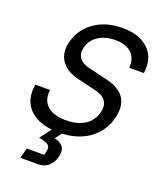

<svg xmlns="http://www.w3.org/2000/svg" viewBox="-163 -787 929 1111"><g transform="rotate(20 302.0 -231.0)"><path d="M255.8 10Q176.7 10 122.9 -16.7Q69.2 -43.3 46.2 -91.3Q23.3 -139.2 35 -204.2H125Q116.7 -140 155.4 -105.4Q194.2 -70.8 270 -70.8Q340.8 -70.8 386.7 -100.4Q432.5 -130 445 -183.3Q467.5 -270.8 367.5 -293.3L261.7 -318.3Q183.3 -335.8 150 -384.6Q116.7 -433.3 134.2 -502.5Q155 -585 225.4 -635Q295.8 -685 398.3 -685Q504.2 -685 559.6 -630.4Q615 -575.8 601.7 -481.7H511.7Q516.7 -540.8 482.1 -572.9Q447.5 -605 382.5 -605Q320.8 -605 278.8 -577.5Q236.7 -550 224.2 -502.5Q204.2 -421.7 300.8 -399.2L410.8 -373.3Q573.3 -335 535.8 -183.3Q512.5 -92.5 438.8 -41.2Q365 10 255.8 10ZM98.3 223.3 114.2 160H221.7L227.5 136.7Q235 105.8 215.4 94.2Q195.8 82.5 160 77.5L238.3 -25H301.7L245.8 49.2Q279.2 55.8 297.5 76.7Q315.8 97.5 304.2 145Q295 179.2 270 201.2Q245 223.3 207.5 223.3Z"/></g></svg>

Font: Funnel Sans
Style: Italic
Weight: 400
Italic angle: -14.036°
Version: Version 1.000; Beta; Release 5; Build 24; ttfautohint (v1.8.